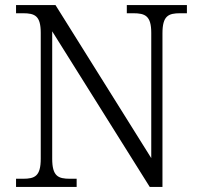

<svg xmlns="http://www.w3.org/2000/svg" viewBox="-20 -734 788 754"><path d="M43 0H281V-32H255C208 -32 185 -42 185 -111V-611L568 0H618V-603C618 -672 641 -682 688 -682H714V-714H478V-682H503C550 -682 574 -672 574 -605V-113L198 -714H43V-682H70C117 -682 140 -672 140 -605V-111C140 -42 117 -32 70 -32H43Z"/></svg>

Font: Noto Serif Devanagari Light
Style: Regular
Weight: 300
Designer: Universal Thirst, Indian Type Foundry and the Monotype Design Team
Foundry: Monotype Imaging Inc.
Version: Version 2.004